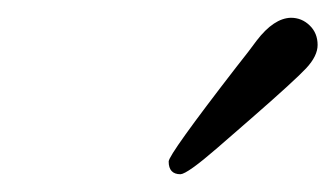

<svg xmlns="http://www.w3.org/2000/svg" viewBox="-20 -701 374 214"><path d="M168 -521Q168 -528.8 243.2 -626Q258.3 -645 266.1 -655.8Q285.2 -680.7 304.2 -681.2Q316.4 -681.2 325.2 -672.6Q334 -664.1 334 -650.9Q334 -638.7 321.5 -625.2Q309.1 -611.8 259.8 -568.8Q235.8 -547.9 222.2 -536.1Q189 -507.3 181.2 -506.8Q168 -506.8 168 -521Z"/></svg>

Font: CMU Concrete
Style: Italic
Weight: 500
Italic angle: -14.04°
Version: Version 0.7.0